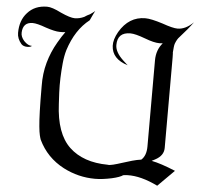

<svg xmlns="http://www.w3.org/2000/svg" viewBox="-57 -878 1002 969"><g transform="rotate(5 444.0 -393.0)"><path d="M887.9 -805.8Q848.4 -766.8 807.4 -766.8Q783.7 -766.8 730 -785.8Q670.5 -804.7 641.6 -804.7Q558.4 -804.7 510.5 -723.2Q487.9 -683.2 489.5 -651.6Q492.6 -585.3 573.2 -560.5L549.5 -582.1Q507.4 -621.1 507.4 -657.4Q507.4 -722.1 573.2 -722.1Q597.9 -722.1 648.4 -703.2Q695.3 -685.3 723.2 -685.3Q734.2 -685.3 740 -686.3Q708.4 -650.5 708.4 -596.8V-161.1Q708.4 -114.2 683.2 -92.1Q662.6 -89.5 637.4 -82.4Q612.1 -75.3 588.2 -67.4Q564.2 -59.5 544.2 -54.5Q524.2 -49.5 516.3 -51.6Q392.1 -52.6 321.6 -119.2Q251.1 -185.8 244.2 -335.8Q242.6 -359.5 241.1 -394.2Q239.5 -428.9 240.8 -466.8Q242.1 -504.7 245.8 -542.4Q249.5 -580 258.4 -610Q292.1 -715.3 362.6 -770Q371.6 -789.5 376.6 -800Q381.6 -810.5 386.3 -819.5Q380.5 -813.7 373.7 -809.2Q366.8 -804.7 361.6 -800.5Q353.7 -796.8 347.1 -793.2Q340.5 -789.5 333.7 -784.7Q310 -773.7 286.3 -773.7Q263.2 -773.7 214.7 -795.8Q167.9 -819.5 143.2 -819.5Q80.5 -819.5 43.7 -777.9Q7.9 -738.9 7.9 -675.3Q7.9 -645.8 30 -620Q40.5 -608.9 60.5 -608.9Q77.4 -608.9 83.2 -615.8Q63.7 -614.7 42.6 -636.8Q24.7 -657.4 25.8 -678.4Q27.9 -731.1 77.4 -731.1Q99.5 -731.1 145.3 -714.2Q192.6 -698.4 216.3 -698.4Q224.2 -698.4 230.5 -698.4Q238.4 -698.4 245.3 -699.5Q237.4 -688.4 228.4 -675Q219.5 -661.6 209.5 -643.7Q180 -593.2 164.5 -537.4Q148.9 -481.6 150 -417.9Q150 -340.5 151.6 -291.6Q153.2 -242.6 156.1 -213.7Q158.9 -184.7 162.4 -170.3Q165.8 -155.8 168.9 -147.9Q210.5 -60.5 297.9 -14.7Q374.2 24.7 458.9 24.7Q478.9 24.7 500.8 21.8Q522.6 18.9 542.9 14.5Q563.2 10 578.2 4.5Q593.2 -1.1 598.9 -5.8Q605.8 -6.8 611.3 -7.4Q616.8 -7.9 621.1 -7.9Q688.4 -10 774.7 32.1L857.4 -50.5Q782.6 -81.6 735.8 -90.5Q747.9 -96.3 753.2 -99.5Q795.8 -122.1 795.8 -161.1Q795.8 -277.4 795.8 -357.9Q795.8 -440 795.8 -492.6Q795.8 -546.3 795.8 -575.3Q795.8 -605.8 795.8 -620Q795.8 -635.8 795.3 -639.7Q794.7 -643.7 794.7 -644.7Q795.8 -660.5 797.1 -671.8Q798.4 -683.2 800.5 -689.5Q809.5 -713.2 820.5 -724.2Q862.1 -770 887.9 -805.8Z"/></g></svg>

Font: MM Bagan
Style: Regular
Weight: 400
Designer: Khon Soe Zaw Thu
Version: Version 1.00 July 10, 2016, initial release